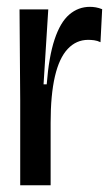

<svg xmlns="http://www.w3.org/2000/svg" viewBox="-20 -550 331 570"><path d="M40 0V-252L38 -522H123.3L109.3 -299.7H118.7Q125 -381.7 142 -432.8Q159 -484 185.7 -506.8Q212.3 -529.7 247 -529.7Q255.3 -529.7 264.3 -528.2Q273.3 -526.7 283.3 -522.7L278.3 -424.7Q269 -429.3 259.5 -430.5Q250 -431.7 241.7 -431.7Q206.3 -431.7 181 -404.7Q155.7 -377.7 143 -323Q130.3 -268.3 130.3 -185.7V0Z"/></svg>

Font: Bricolage Grotesque 96pt ExtraBold SemiCondensed
Style: Regular
Weight: 800
Width: 4
Version: Version 1.001;gftools[0.9.33.dev8+g029e19f]